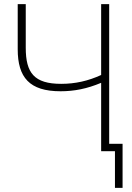

<svg xmlns="http://www.w3.org/2000/svg" viewBox="-20 -734 640 932"><path d="M471 0H538V178H575V-36H510V-714H471V-370C408 -341 345 -327 277 -327C146 -327 105 -380 105 -502V-714H66V-495C66 -358 123 -291 274 -291C340 -291 402 -303 471 -332Z"/></svg>

Font: Noto Sans Mono ExtraLight
Style: Regular
Weight: 200
Designer: Monotype Design Team
Foundry: Monotype Imaging Inc.
Version: Version 2.014